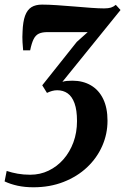

<svg xmlns="http://www.w3.org/2000/svg" viewBox="-53 -567 544 834"><path d="M92.5 246.5Q55 246.5 23.8 239.8Q-7.5 233 -33 221L-24 175.5Q-1.5 183 23.8 187.5Q49 192 78 192Q121.5 192 158.2 174.2Q195 156.5 222.8 124.8Q250.5 93 266 50.8Q281.5 8.5 281.5 -41Q281.5 -88.5 270.8 -118.2Q260 -148 240.8 -161.5Q221.5 -175 195.5 -175Q184.5 -175 173.5 -172Q162.5 -169 151 -163.5L130.5 -196.5L280.5 -385L328 -427.5Q308.5 -427.5 286.2 -427.5Q264 -427.5 240.8 -427.5Q217.5 -427.5 195 -427.5Q172.5 -427.5 153.5 -427.5Q130 -427.5 115.8 -420.8Q101.5 -414 93 -397Q84.5 -380 78 -348.5H47.5Q46 -361.5 44.8 -383.8Q43.5 -406 45 -429.5Q46.5 -473 56 -498.8Q65.5 -524.5 83.5 -535.8Q101.5 -547 129.5 -547Q157.5 -547 194.2 -544.5Q231 -542 269.5 -538.8Q308 -535.5 342.2 -533Q376.5 -530.5 399 -530.5Q417.5 -530.5 428.8 -534Q440 -537.5 450 -546L470.5 -523.5L218 -211.5Q227 -214.5 237.2 -215.5Q247.5 -216.5 261.5 -216.5Q307.5 -216.5 342 -196.2Q376.5 -176 395.2 -137.2Q414 -98.5 414 -42.5Q414 15 391 67.2Q368 119.5 325.2 159.8Q282.5 200 223.2 223.2Q164 246.5 92.5 246.5Z"/></svg>

Font: Merriweather 72pt
Style: Bold Italic
Weight: 700
Italic angle: -7.8°
Version: Version 2.101